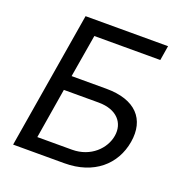

<svg xmlns="http://www.w3.org/2000/svg" viewBox="-130 -843 919 960"><g transform="rotate(20 329.5 -363.5)"><path d="M42.6 0H315.3C471.6 0 571 -88.1 592.3 -214.5C613.6 -340.9 541.2 -421.9 384.9 -421.9H200.3L238.6 -649.1H589.5L602.3 -727.3H163.4ZM143.5 -76.7 187.5 -343.8H372.2C471.6 -343.8 517 -285.5 505.7 -215.9C494.3 -144.9 427.6 -76.7 328.1 -76.7Z"/></g></svg>

Font: Magic Ui Pro
Style: Italic
Weight: 400
Italic angle: -9.39999°
Designer: Stefan Endress, Andreas Faust
Version: Version 1.000;FEAKit 1.0